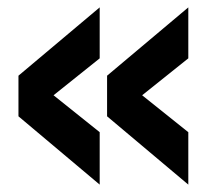

<svg xmlns="http://www.w3.org/2000/svg" viewBox="-20 -535 580 520"><path d="M30 -220V-330L250 -515V-377L125 -277L250 -177V-35ZM270 -220V-330L490 -515V-377L365 -277L490 -177V-35Z"/></svg>

Font: Golos Text DemiBold
Style: Regular
Weight: 600
Designer: A.Korolkova, Vitaly Kuzmin
Foundry: ParaType Ltd
Version: Version 2.002